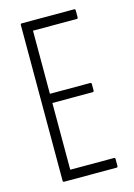

<svg xmlns="http://www.w3.org/2000/svg" viewBox="-104 -711 537 767"><g transform="rotate(-15 165.0 -327.5)"><path d="M64 0Q59 0 59 -6V-649Q59 -655 64 -655H281Q286 -655 286 -649V-621Q286 -615 281 -615H100V-354H267Q272 -354 272 -348V-322Q272 -316 267 -316H100V-40H281Q286 -40 286 -34V-6Q286 0 281 0Z"/></g></svg>

Font: Sofia Sans Extra Condensed Light
Style: Regular
Weight: 300
Designer: Botio Nikoltchev, Ani Petrova
Foundry: lettersoup
Version: Version 4.101